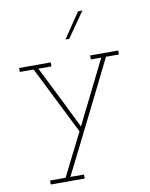

<svg xmlns="http://www.w3.org/2000/svg" viewBox="-94 -680 780 998"><g transform="rotate(-10 296.5 -181.0)"><path d="M271 250V229H199Q273 83 345 -62.5Q417 -208 490 -354H558V-375H410V-354H465Q423 -270 381 -185Q339 -100 299 -20Q258 -104 216.5 -187Q175 -270 133 -354H202V-375H35V-354H108Q153 -264 197.5 -175Q242 -86 287 4Q259 59 230.5 116Q202 173 174 229H92V250ZM318 -479Q342 -512 364.5 -545.5Q387 -579 411 -612H388Q365 -579 343 -545.5Q321 -512 298 -479Z"/></g></svg>

Font: Josefin Slab Thin ExtraLight
Style: Regular
Weight: 250
Version: Version 2.000